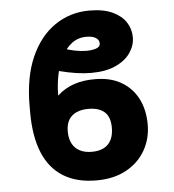

<svg xmlns="http://www.w3.org/2000/svg" viewBox="-54 -810 788 870"><g transform="rotate(-5 340.0 -375.0)"><path d="M381.3 -447.8Q451.7 -448.2 501.2 -419.7Q550.8 -391.1 576.9 -340.3Q603 -289.6 603 -222.2Q603 -158.2 573 -105.5Q543 -52.7 486.3 -21.5Q429.7 9.8 350.1 9.8Q260.7 9.8 199.7 -27.8Q138.7 -65.4 107.9 -139.6Q77.1 -213.9 77.1 -323.7V-351.6Q77.1 -482.9 117.4 -574Q157.7 -665 227.3 -712.4Q296.9 -759.8 384.3 -759.8Q447.3 -759.8 488.3 -741Q529.3 -722.2 549.8 -691.2Q570.3 -660.2 570.3 -622.1Q570.3 -585 547.6 -551.8Q524.9 -518.6 480 -498Q435.1 -477.5 367.7 -477.5Q336.9 -477.5 300.5 -482.9Q264.2 -488.3 220.7 -499.5L252 -599.6Q274.9 -590.3 303.2 -584.7Q331.5 -579.1 355.5 -579.1Q381.3 -579.1 399.9 -585.4Q418.5 -591.8 418.5 -607.4Q418.5 -623.5 403.3 -633.1Q388.2 -642.6 360.8 -642.6Q322.3 -642.6 293.9 -620.8Q265.6 -599.1 247.1 -562.7Q228.5 -526.4 219.5 -481.2Q210.4 -436 210.4 -388.2Q245.6 -420.4 288.3 -434.3Q331.1 -448.2 381.3 -447.8ZM340.3 -316.4Q310.5 -316.4 287.6 -306.4Q264.6 -296.4 252 -275.9Q239.3 -255.4 239.3 -222.2Q239.3 -190.4 251 -167.7Q262.7 -145 285.4 -133.1Q308.1 -121.1 340.3 -121.1Q373.5 -121.1 395.8 -133.1Q418 -145 429 -167.7Q439.9 -190.4 439.9 -222.2Q439.9 -271 414.6 -293.7Q389.2 -316.4 340.3 -316.4Z"/></g></svg>

Font: Inter 18pt ExtraBold
Style: Regular
Weight: 800
Designer: Rasmus Andersson
Foundry: rsms
Version: Version 4.001;git-66647c0bb